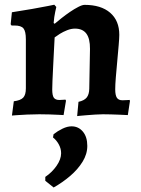

<svg xmlns="http://www.w3.org/2000/svg" viewBox="-20 -494 610 830"><path d="M319.3 -53.8Q343.9 -59.1 354.7 -72.3Q365.4 -85.6 365.9 -110.2L369 -282.5Q369.4 -327.1 353.3 -348.7Q337.2 -370.3 304 -370.3Q287.7 -370.3 270.3 -363.4Q253 -356.6 238.9 -347.8Q224.8 -338.9 216.2 -332.3Q214.7 -305.4 213 -271.2Q211.3 -237.1 209.6 -203.5Q207.8 -169.8 206.8 -143.9Q205.8 -118 205.8 -107Q205.8 -81.4 212.7 -71.6Q219.7 -61.8 236.4 -61.8Q242.7 -61.8 252.8 -62.6Q262.8 -63.4 262.8 -63.4L265.3 -58.9L254.9 3.5Q254.9 3.5 236.8 2.5Q218.6 1.5 194.2 0.7Q169.9 0 150 0Q124.5 0 96.9 1.3Q69.4 2.5 50.5 4Q31.6 5.5 31.6 5.5L39.7 -56.2Q68.7 -59.8 80.3 -71.9Q91.8 -84 91.8 -112V-324Q91.8 -358.5 81.5 -371.1Q71.2 -383.7 43.3 -383.7H30L26.1 -389L31.4 -441Q76.7 -447.9 118.7 -455.3Q160.6 -462.7 187.6 -468.1Q214.7 -473.6 214.7 -473.6L223.4 -463.8Q223.4 -463.8 218.6 -442.2Q213.9 -420.6 211.9 -394.6L216.2 -391.2Q227.9 -401.2 245.6 -415.3Q263.3 -429.4 282.4 -442.4Q301.5 -455.4 318.7 -464.2Q335.8 -473 345.6 -473Q416.7 -473 456.2 -438.9Q495.7 -404.8 495.7 -343.6Q495.7 -329.2 493 -298.1Q490.3 -267 486.9 -229.7Q483.4 -192.5 480.7 -159.6Q478.1 -126.8 478.1 -107.9Q478.1 -82.5 485.2 -71.5Q492.3 -60.5 509.5 -60.5Q518 -60.5 529 -61.3Q539.9 -62 539.9 -62L541.9 -58L532.6 3.5Q532.6 3.5 521.4 3Q510.2 2.5 493.3 1.7Q476.4 1 458 0.5Q439.5 0 425.1 0Q410.5 0 391.6 1.3Q372.7 2.6 354.7 4Q336.7 5.3 325.1 6.6Q313.5 7.9 313.5 7.9ZM211.8 316.5 175.8 287.5V270.7Q205.3 250.8 224.7 222.6Q244.2 194.5 244.2 168.5Q244.2 148.5 234.2 130.3Q224.3 112 209.1 100.2L211.6 86.2Q229.2 72.4 250.2 62.2Q271.2 52.1 289.4 52.1Q319.2 52.1 338.3 75Q357.4 97.8 357.4 136.6Q357.4 172.2 336.9 205.3Q316.4 238.4 283.5 266.5Q250.6 294.7 211.8 316.5Z"/></svg>

Font: Alegreya
Style: Regular
Weight: 400
Designer: Juan Pablo del Peral
Foundry: Huerta Tipografica
Version: Version 2.009